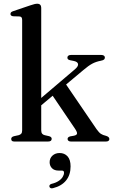

<svg xmlns="http://www.w3.org/2000/svg" viewBox="-20 -757 612 1027"><path d="M56.5 0Q47 0 43.5 -3.8Q40 -7.5 40 -14Q40 -19 43.5 -22.8Q47 -26.5 55 -28.5L80 -34Q89 -36.5 93.8 -42.2Q98.5 -48 98.5 -60V-650Q98.5 -659.5 95.2 -664Q92 -668.5 84 -669L49.5 -670Q42 -671.5 39 -674.5Q36 -677.5 36 -682Q36 -688 39.5 -691.5Q43 -695 52.5 -698L142.5 -728.5Q156 -733 164.2 -735Q172.5 -737 179 -737Q190 -737 195.2 -731.2Q200.5 -725.5 200.5 -715.5V-60.5Q200.5 -48.5 205.2 -42.2Q210 -36 219 -34L243 -28.5Q256.5 -24.5 256.5 -14.5Q256.5 0 237 0ZM170.5 -207.5 381.5 -387Q399.5 -402.5 397.5 -414.5Q395.5 -426.5 374.5 -431L354.5 -435Q346.5 -437 343.5 -440.2Q340.5 -443.5 340.5 -449Q340.5 -455.5 345.5 -459.2Q350.5 -463 359 -463H522.5Q531 -463 536 -459.2Q541 -455.5 541 -449.5Q541 -443 536.8 -438.8Q532.5 -434.5 519 -432Q493 -427 473 -416.2Q453 -405.5 425 -381.5L180 -176.5ZM324 -319 496.5 -66Q509.5 -48 519.5 -41.2Q529.5 -34.5 548.5 -30Q557.5 -27 561.2 -22.8Q565 -18.5 565 -13Q565 -7 560.2 -3.5Q555.5 0 547 0H359Q351 0 346.2 -3.8Q341.5 -7.5 341.5 -13.5Q341.5 -18.5 344.5 -21.8Q347.5 -25 355 -27.5L375 -31Q390.5 -34 392 -42.2Q393.5 -50.5 380.5 -69.5L253.5 -257ZM294.5 155.5Q270 155.5 257.8 142.5Q245.5 129.5 245.5 111Q245.5 89 260.8 75.2Q276 61.5 299 61.5Q325 61.5 341.2 79.2Q357.5 97 357.5 133Q357.5 178.5 333.5 208.2Q309.5 238 263.5 249.5Q255.5 251.5 250.8 249.2Q246 247 244.5 242Q243 237 245.8 232.8Q248.5 228.5 255.5 226.5Q278.5 221 293.2 211.2Q308 201.5 315.2 189.5Q322.5 177.5 322.5 166.5Q322.5 155.5 311 155.5Z"/></svg>

Font: Fraunces 48pt
Style: Regular
Weight: 400
Version: Version 1.000;[b76b70a41]